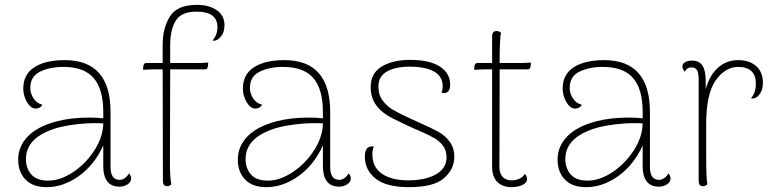

<svg xmlns="http://www.w3.org/2000/svg" viewBox="-20 -760 3212 792"><path d="M521 -24Q521 -9 506 0.5Q491 10 473 10Q439 10 422.5 -12Q406 -34 406 -73V-160Q369 -79 305 -33.5Q241 12 173 12Q115 12 85 -19.5Q55 -51 55 -102Q55 -156 94.5 -197Q134 -238 212 -259Q272 -275 348 -275Q378 -275 406 -272V-298Q406 -392 366.5 -438Q327 -484 241 -484Q186 -484 145.5 -464.5Q105 -445 105 -397Q105 -375 118 -354.5Q131 -334 155 -328Q150 -319 142 -315.5Q134 -312 128 -312Q107 -312 91.5 -338.5Q76 -365 76 -395Q76 -453 121.5 -482.5Q167 -512 247 -512Q436 -512 436 -298V-71Q436 -18 474 -18Q484 -18 495 -25.5Q506 -33 512 -45Q521 -35 521 -24ZM406 -251Q396 -252 372 -252Q333 -252 289 -246.5Q245 -241 214 -232Q87 -194 87 -104Q87 -66 109 -40.5Q131 -15 179 -15Q229 -15 281.5 -50Q334 -85 369.5 -140Q405 -195 406 -251Z M906 -656Q906 -627 891.5 -609.5Q877 -592 863 -592Q859 -592 857 -593Q877 -617 877 -648Q877 -712 791 -712Q727 -712 704.5 -674Q682 -636 682 -574V-500H787Q819 -500 839 -502L838 -488Q836 -474 827 -474H682L681 -87Q681 -24 687 0Q679 8 669 8Q652 8 652 -14L651 -474H630Q596 -474 570 -472L571 -486Q573 -500 582 -500H651V-577Q651 -643 680.5 -691.5Q710 -740 793 -740Q842 -740 874 -718Q906 -696 906 -656Z M1427 -24Q1427 -9 1412 0.5Q1397 10 1379 10Q1345 10 1328.5 -12Q1312 -34 1312 -73V-160Q1275 -79 1211 -33.5Q1147 12 1079 12Q1021 12 991 -19.5Q961 -51 961 -102Q961 -156 1000.5 -197Q1040 -238 1118 -259Q1178 -275 1254 -275Q1284 -275 1312 -272V-298Q1312 -392 1272.5 -438Q1233 -484 1147 -484Q1092 -484 1051.5 -464.5Q1011 -445 1011 -397Q1011 -375 1024 -354.5Q1037 -334 1061 -328Q1056 -319 1048 -315.5Q1040 -312 1034 -312Q1013 -312 997.5 -338.5Q982 -365 982 -395Q982 -453 1027.5 -482.5Q1073 -512 1153 -512Q1342 -512 1342 -298V-71Q1342 -18 1380 -18Q1390 -18 1401 -25.5Q1412 -33 1418 -45Q1427 -35 1427 -24ZM1312 -251Q1302 -252 1278 -252Q1239 -252 1195 -246.5Q1151 -241 1120 -232Q993 -194 993 -104Q993 -66 1015 -40.5Q1037 -15 1085 -15Q1135 -15 1187.5 -50Q1240 -85 1275.5 -140Q1311 -195 1312 -251Z M1485 -114Q1485 -138 1494 -148Q1503 -158 1522 -156Q1516 -141 1516 -124Q1516 -70 1556 -43Q1596 -16 1664 -16Q1735 -16 1778.5 -41Q1822 -66 1822 -111Q1822 -140 1807 -159.5Q1792 -179 1769.5 -191.5Q1747 -204 1706 -222Q1691 -228 1661 -242Q1652 -246 1604 -269.5Q1556 -293 1532.5 -325Q1509 -357 1509 -400Q1509 -458 1554.5 -485.5Q1600 -513 1671 -513Q1752 -513 1794.5 -485.5Q1837 -458 1837 -410Q1837 -387 1824 -379Q1820 -376 1813 -376Q1809 -376 1801 -378Q1806 -389 1806 -404Q1806 -445 1770.5 -465Q1735 -485 1669 -485Q1613 -485 1577 -465.5Q1541 -446 1541 -403Q1541 -368 1559 -344.5Q1577 -321 1601 -307Q1625 -293 1677 -269L1712 -253Q1760 -232 1788 -216.5Q1816 -201 1835 -175.5Q1854 -150 1854 -113Q1854 -62 1811.5 -25Q1769 12 1667 12Q1573 12 1529 -23.5Q1485 -59 1485 -114Z M2170 -502 2169 -488Q2167 -474 2158 -474H2041V-428L2040 -71Q2040 -46 2053 -31Q2066 -16 2091 -16Q2109 -16 2124 -23.5Q2139 -31 2145 -43Q2154 -33 2154 -22Q2154 -6 2135 3Q2116 12 2090 12Q2053 12 2031.5 -9.5Q2010 -31 2010 -71V-474H1996Q1962 -474 1936 -472L1937 -486Q1939 -500 1948 -500H2010V-610Q2010 -632 2029 -632Q2039 -632 2047 -624Q2041 -610 2041 -500H2118Q2150 -500 2170 -502Z M2746 -24Q2746 -9 2731 0.5Q2716 10 2698 10Q2664 10 2647.5 -12Q2631 -34 2631 -73V-160Q2594 -79 2530 -33.5Q2466 12 2398 12Q2340 12 2310 -19.5Q2280 -51 2280 -102Q2280 -156 2319.5 -197Q2359 -238 2437 -259Q2497 -275 2573 -275Q2603 -275 2631 -272V-298Q2631 -392 2591.5 -438Q2552 -484 2466 -484Q2411 -484 2370.5 -464.5Q2330 -445 2330 -397Q2330 -375 2343 -354.5Q2356 -334 2380 -328Q2375 -319 2367 -315.5Q2359 -312 2353 -312Q2332 -312 2316.5 -338.5Q2301 -365 2301 -395Q2301 -453 2346.5 -482.5Q2392 -512 2472 -512Q2661 -512 2661 -298V-71Q2661 -18 2699 -18Q2709 -18 2720 -25.5Q2731 -33 2737 -45Q2746 -35 2746 -24ZM2631 -251Q2621 -252 2597 -252Q2558 -252 2514 -246.5Q2470 -241 2439 -232Q2312 -194 2312 -104Q2312 -66 2334 -40.5Q2356 -15 2404 -15Q2454 -15 2506.5 -50Q2559 -85 2594.5 -140Q2630 -195 2631 -251Z M3127 -418Q3127 -392 3115.5 -374.5Q3104 -357 3090 -354Q3083 -353 3078 -355Q3090 -370 3094 -384Q3098 -398 3098 -414Q3098 -484 3025 -484Q2972 -484 2932.5 -429Q2893 -374 2893 -247V-132Q2893 -76 2894 -45Q2895 -14 2898 0Q2890 8 2879 8Q2862 8 2862 -14V-432Q2862 -459 2855 -470.5Q2848 -482 2832 -482Q2813 -482 2805 -464Q2795 -475 2795 -486Q2795 -497 2806 -503.5Q2817 -510 2835 -510Q2864 -510 2877.5 -489.5Q2891 -469 2891 -427V-392Q2907 -450 2942 -481Q2977 -512 3025 -512Q3071 -512 3099 -487.5Q3127 -463 3127 -418Z"/></svg>

Font: Arima Madurai Thin
Style: Regular
Weight: 250
Designer: Joana Correia and Natanael Gama
Foundry: NDISCOVER
Version: Version 1.019; ttfautohint (v1.5) -l 7 -r 28 -G 50 -x 13 -D 